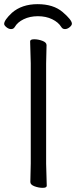

<svg xmlns="http://www.w3.org/2000/svg" viewBox="-33 -894 366 924"><path d="M192 0Q192 10 172.5 10Q153 10 133 2.5Q113 -5 113 -18L115 -107V-589L112 -695Q112 -705 131.5 -705Q151 -705 171 -697.5Q191 -690 191 -677L189 -588V-106ZM38 -764Q32 -754 20.5 -754Q9 -754 -2 -763Q-13 -772 -13 -779Q-13 -797 24 -832Q72 -874 148 -874Q224 -874 268.5 -836Q313 -798 313 -780Q313 -772 302 -763Q291 -754 279.5 -754Q268 -754 262 -764Q248 -787 218 -801.5Q188 -816 149.5 -816Q111 -816 81 -801.5Q51 -787 38 -764Z"/></svg>

Font: LXGW Bright TC
Style: Regular
Weight: 400
Designer: Christian Thalmann (Catharsis Fonts)
Foundry: LXGW / Christian Thalmann (Catharsis Fonts) / Fontworks Inc.
Version: Version 5.501